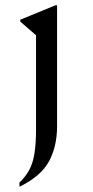

<svg xmlns="http://www.w3.org/2000/svg" viewBox="-20 -480 354 730"><path d="M197 0Q197 76 166.5 133Q136 190 54 230V214Q77 192 91 166.5Q105 141 111 103.5Q117 66 117 10V-346L57 -398V-405L191 -460H197Z"/></svg>

Font: Spectral
Style: Regular
Weight: 400
Designer: Jean-Baptiste Levee
Foundry: Production Type
Version: Version 2.001